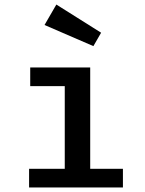

<svg xmlns="http://www.w3.org/2000/svg" viewBox="-20 -825 640 845"><path d="M377 -82H521V0H108V-82H265V-446H113V-528H377ZM176 -715 228 -805 425 -681 391 -622Z"/></svg>

Font: Fira Mono Medium
Style: Regular
Weight: 500
Designer: Carrois Corporate & Edenspiekermann AG
Foundry: Carrois Corporate GbR & Edenspiekermann AG
Version: Version 3.206